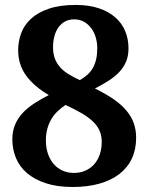

<svg xmlns="http://www.w3.org/2000/svg" viewBox="-20 -744 599 774"><path d="M29.8 -182.1Q29.8 -214.4 40.3 -240.2Q50.8 -266.1 70.3 -287.4Q89.8 -308.6 116.9 -326.4Q144 -344.2 176.8 -360.8Q117.2 -395.5 85.2 -439.5Q53.2 -483.4 53.2 -542Q53.2 -576.7 65.2 -609.6Q77.1 -642.6 104.5 -668Q131.8 -693.4 176.3 -708.7Q220.7 -724.1 285.2 -724.1Q337.9 -724.1 377.7 -710.9Q417.5 -697.8 444.3 -674.3Q471.2 -650.9 484.6 -618.9Q498 -586.9 498 -548.8Q498 -519 488.5 -496.1Q479 -473.1 461.4 -454.3Q443.8 -435.5 418.9 -419.4Q394 -403.3 362.8 -387.2Q407.7 -365.2 439.5 -343Q471.2 -320.8 491 -296.6Q510.7 -272.5 519.8 -245.8Q528.8 -219.2 528.8 -189Q528.8 -141.6 511.5 -104.7Q494.1 -67.9 461.2 -42.5Q428.2 -17.1 380.9 -3.7Q333.5 9.8 272.9 9.8Q210.4 9.8 164.6 -5.4Q118.7 -20.5 88.6 -46.4Q58.6 -72.3 44.2 -107.4Q29.8 -142.6 29.8 -182.1ZM277.8 -46.9Q303.7 -46.9 324.5 -56.2Q345.2 -65.4 359.9 -82Q374.5 -98.6 382.3 -121.6Q390.1 -144.5 390.1 -171.9Q390.1 -196.3 381.8 -216.1Q373.5 -235.8 355.7 -253.2Q337.9 -270.5 310.3 -286.9Q282.7 -303.2 244.1 -320.8Q227.5 -310.1 212.9 -296.1Q198.2 -282.2 187.7 -264.9Q177.2 -247.6 171.1 -226.1Q165 -204.6 165 -178.2Q165 -148.9 173.1 -124.8Q181.2 -100.6 196 -83.3Q210.9 -65.9 231.7 -56.4Q252.4 -46.9 277.8 -46.9ZM372.1 -550.8Q372.1 -572.3 366 -593Q359.9 -613.8 348.1 -629.9Q336.4 -646 319.1 -656Q301.8 -666 278.8 -666Q258.3 -666 242.4 -657.5Q226.6 -648.9 215.8 -634Q205.1 -619.1 199.5 -598.6Q193.8 -578.1 193.8 -554.2Q193.8 -528.3 200.9 -508.8Q208 -489.3 221.7 -473.6Q235.4 -458 255.4 -445.6Q275.4 -433.1 301.8 -420.9Q320.3 -431.6 333.5 -443.8Q346.7 -456.1 355.2 -471.7Q363.8 -487.3 367.9 -506.6Q372.1 -525.9 372.1 -550.8Z"/></svg>

Font: Droid Serif
Style: Bold
Weight: 700
Designer: Monotype Design team
Foundry: Monotype Imaging Inc.
Version: Version 1.03